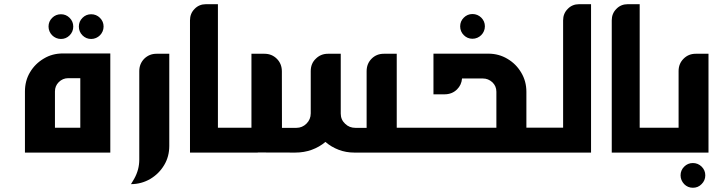

<svg xmlns="http://www.w3.org/2000/svg" viewBox="-20 -720 3363 906"><path d="M500.5 -467.8H277.3C243.7 -467.8 213.9 -460 187 -443.8C159.7 -427.7 137.7 -406.2 121.6 -378.9C105.5 -352.1 97.7 -321.8 97.7 -288.1V0H500.5ZM239.3 -117.2V-288.6C239.3 -305.7 245.1 -320.3 257.3 -332.5C269.5 -344.7 284.7 -351.1 301.8 -351.1H358.9V-117.2ZM267.6 -652.8C283.7 -652.8 297.4 -647 308.6 -635.7C319.8 -624.5 325.7 -610.8 325.7 -594.7C325.7 -578.6 319.8 -564.5 308.6 -553.2C297.4 -542 283.7 -536.1 267.6 -536.1C235.4 -536.1 209 -562.5 209 -594.7C209 -610.8 214.8 -624.5 226.1 -635.7C237.3 -647 251.5 -652.8 267.6 -652.8ZM410.2 -652.8C426.3 -652.8 440.4 -647 451.7 -635.7C462.9 -624.5 468.8 -610.8 468.8 -594.7C468.8 -562.5 442.4 -536.1 410.2 -536.1C394 -536.1 380.4 -542 369.1 -553.2C357.9 -564.5 352.1 -578.6 352.1 -594.7C352.1 -610.8 357.9 -624.5 369.1 -635.7C380.4 -647 394 -652.8 410.2 -652.8Z M778.8 -31.7V-466.3H718.3C695.8 -466.3 676.8 -458.5 660.6 -442.9C645 -426.8 637.2 -407.2 637.2 -384.3V33.2C637.2 64.9 629.4 94.7 613.3 123.5L598.1 148.9C630.9 148.9 661.1 140.6 689 124.5C716.8 107.9 738.8 85.9 754.9 58.6C771 31.7 778.8 1.5 778.8 -31.7Z M1008.3 0V-700.2H951.7C930.7 -700.2 912.6 -692.9 898.4 -678.2C883.8 -663.6 876.5 -645.5 876.5 -624V0Z M1166.5 -117.2H1002.4V0H1196.3V-0.5L1373 0C1400.9 0 1427.2 -4.4 1451.2 -13.2C1475.1 -22 1496.6 -34.2 1515.6 -50.3C1534.2 -34.2 1555.2 -22 1578.1 -13.2C1601.1 -4.4 1625.5 0 1651.9 0H1852.1V-466.3H1791C1768.1 -466.3 1749 -458.5 1733.4 -442.9C1717.8 -427.2 1710 -407.7 1710 -383.8V-116.7H1657.2C1638.2 -116.7 1621.6 -123 1608.4 -136.2C1594.7 -148.9 1587.9 -165 1587.9 -184.1V-466.3H1527.3C1504.9 -466.3 1485.8 -458.5 1470.2 -442.9C1454.1 -427.7 1446.3 -408.2 1446.3 -384.3V-185.1C1446.3 -166 1439.5 -149.9 1426.3 -136.7C1413.1 -123.5 1397 -116.7 1378.4 -116.7H1310.5L1310.1 -362.8V-382.8C1310.1 -406.7 1302.2 -426.8 1286.6 -442.4C1270.5 -458.5 1251 -466.3 1228 -466.3H1166.5Z M2209.5 -653.8C2193.4 -653.8 2179.7 -647.9 2168.5 -636.7C2157.2 -625.5 2151.4 -611.8 2151.4 -595.7C2151.4 -579.6 2157.2 -565.4 2168.5 -554.2C2179.7 -543 2193.4 -537.1 2209.5 -537.1C2241.7 -537.1 2268.1 -563.5 2268.1 -595.7C2268.1 -611.8 2262.2 -625.5 2251 -636.7C2239.7 -647.9 2225.6 -653.8 2209.5 -653.8ZM1846.2 0H2463.9V-287.1C2463.9 -320.3 2455.6 -350.6 2439.5 -377.4C2423.3 -404.8 2401.9 -426.3 2374.5 -442.4C2347.7 -458.5 2317.4 -466.8 2284.2 -466.8H2025.4V-274.9H2077.1C2101.1 -274.9 2121.1 -282.7 2136.7 -298.3C2150.9 -312.5 2158.7 -329.6 2160.2 -349.6H2259.3C2275.4 -349.6 2290 -343.8 2303.2 -332C2315.9 -319.8 2322.3 -305.2 2322.3 -287.1V-117.2H1846.2Z M2458 0H2769V-700.2H2712.4C2691.4 -700.2 2673.3 -692.9 2659.2 -678.2C2644.5 -663.6 2637.2 -645.5 2637.2 -624V-117.7H2458Z M2998.5 0V-700.2H2941.9C2920.9 -700.2 2902.8 -692.9 2888.7 -678.2C2874 -663.6 2866.7 -645.5 2866.7 -624V0Z M3249.5 49.3C3265.6 49.3 3279.8 55.2 3291 66.4C3302.2 77.6 3308.1 91.3 3308.1 107.4C3308.1 123.5 3302.2 137.2 3291 148.4C3279.8 160.2 3266.1 166 3249.5 166C3233.4 166 3219.7 160.2 3208.5 148.9C3197.3 136.7 3191.4 123 3191.4 107.4C3191.4 91.3 3197.3 77.6 3208.5 66.4C3219.7 55.2 3233.4 49.3 3249.5 49.3ZM2993.2 -117.2V0H3323.2V-466.3H3262.7C3240.2 -466.3 3221.2 -458.5 3205.6 -442.9C3189.9 -427.2 3182.1 -407.7 3182.1 -384.8V-117.2Z"/></svg>

Font: Ya Modern Pro
Style: Bold
Weight: 700
Designer: Yahyaalaswadi
Foundry: Yahyaalaswadi
Version: Version 1.000;September 23, 2024;FontCreator 15.0.0.2974 64-